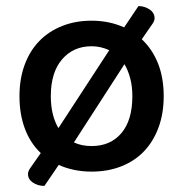

<svg xmlns="http://www.w3.org/2000/svg" viewBox="-20 -550 602 631"><path d="M518 -234Q518 -177 501 -131Q484 -85 453.5 -53Q423 -21 379 -3.5Q335 14 281 14Q222 14 173 -8L126 61Q104 61 88 50Q72 39 72 22Q72 13 79 3L114 -47Q80 -79 62 -126.5Q44 -174 44 -234Q44 -291 61 -337Q78 -383 109 -415Q140 -447 184 -464.5Q228 -482 281 -482Q339 -482 388 -460L435 -530Q455 -530 471.5 -519Q488 -508 488 -490Q488 -482 482 -473L446 -421Q481 -388 499.5 -341Q518 -294 518 -234ZM415 -234Q415 -266 408 -292.5Q401 -319 389 -339L223 -82Q248 -70 281 -70Q343 -70 379 -112.5Q415 -155 415 -234ZM281 -398Q221 -398 184 -355Q147 -312 147 -234Q147 -171 172 -129L339 -385Q311 -398 281 -398Z"/></svg>

Font: Baloo Thambi 2 Medium
Style: Regular
Weight: 500
Designer: Aadarsh Rajan and Ek Type
Foundry: Ek Type
Version: Version 1.640;hotconv 1.0.111;makeotfexe 2.5.65597; ttfautoh